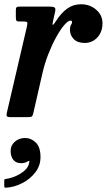

<svg xmlns="http://www.w3.org/2000/svg" viewBox="-29 -551 509 903"><path d="M63.5 -520H202.5Q221 -520 227.2 -516Q233.5 -512 230.5 -497L221 -455Q216.5 -435 219.2 -434Q222 -433 234 -451.5Q258.5 -490 287 -510.5Q315.5 -531 352 -531Q394 -531 423.5 -505.2Q453 -479.5 453 -441.5Q453 -401 429 -375Q405 -349 369 -349Q336 -349 318 -367Q300 -385 300 -412Q300 -426 305 -433.8Q310 -441.5 310 -447.5Q310 -454 302.5 -454Q291 -454 273 -433Q255 -412 235.2 -376.2Q215.5 -340.5 198 -295.8Q180.5 -251 170 -204L128.5 -22.5Q125.5 -8.5 122 -4.2Q118.5 0 101 0H23Q5.5 0 3 -4.8Q0.5 -9.5 3.5 -22L97.5 -426Q101 -442 98.8 -446Q96.5 -450 80.5 -450H61.5Q50 -450 47.8 -454.5Q45.5 -459 45.5 -472.5V-503.5Q45.5 -513.5 49.2 -516.8Q53 -520 63.5 -520ZM21 159Q21 132.5 41 115.2Q61 98 89 98Q117.5 98 139.5 119.5Q161.5 141 161.5 188Q161.5 228 137.2 259.5Q113 291 76.2 310Q39.5 329 2 331.5Q-4.5 332 -6.8 331Q-9 330 -9 323.5V298.5Q-9 292.5 -6.2 291.5Q-3.5 290.5 1.5 290Q21.5 287.5 45.5 277Q69.5 266.5 87.8 250Q106 233.5 108.5 212.5Q112.5 201 99.5 209Q87.5 216.5 70.5 216.5Q46 216.5 33.5 200.5Q21 184.5 21 159Z"/></svg>

Font: Besley* Narrow Semi
Style: Italic
Weight: 600
Width: 4
Italic angle: -13°
Designer: Owen Earl
Foundry: indestructible type*
Version: Version 3.000; ttfautohint (v1.8.3)